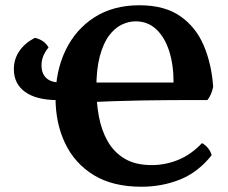

<svg xmlns="http://www.w3.org/2000/svg" viewBox="-20 -701 865 730"><path d="M517.7 9Q408.8 9 336.4 -35.3Q264.1 -79.6 227.6 -156.1Q191.1 -232.7 191.1 -329Q191.1 -431 229.6 -510.5Q268.2 -590 339.5 -635.5Q410.9 -681 510.1 -681Q605.7 -681 665.4 -639.5Q725 -598 754.8 -527.6Q784.6 -457.1 790.5 -371.2Q787.4 -356 782.1 -343.3Q776.7 -330.7 768.6 -320.6Q748.8 -320.6 711.2 -320.6Q673.7 -320.6 624.8 -320.3Q575.9 -320.1 520.9 -319.1Q465.9 -318.1 410.9 -316.3Q355.9 -314.6 306.6 -312V-387.2H639.9Q639.9 -455.6 622.9 -507.9Q605.8 -560.2 573.7 -590Q541.6 -619.9 495.7 -619.9Q468.9 -619.9 442.4 -607.1Q415.9 -594.3 394.2 -565.1Q372.5 -535.9 359.4 -486.7Q346.3 -437.4 346.3 -365.4Q346.3 -309.8 356.1 -257.6Q365.8 -205.4 389.5 -163.8Q413.2 -122.1 454 -97.7Q494.8 -73.3 556.9 -73.3Q608.9 -73.3 657.9 -93.3Q706.8 -113.3 748 -156.9Q761 -150.3 771.8 -136.6Q782.5 -122.8 784.5 -110.5Q732.9 -45.9 664.4 -18.4Q596 9 517.7 9ZM199.9 -320.4Q118.7 -320.4 75.7 -351.3Q32.7 -382.2 32.7 -438Q32.7 -476.1 53.4 -506.6Q74.1 -537.1 112.5 -557.2Q130.6 -553.1 143.5 -544Q156.4 -534.9 164.5 -520.7Q150.8 -503.7 144.3 -487.3Q137.8 -471 137.8 -452.5Q137.8 -421.7 155.7 -404.6Q173.6 -387.6 207.8 -387.6Z"/></svg>

Font: Vollkorn
Style: Regular
Weight: 400
Designer: Friedrich Althausen
Foundry: Friedrich Althausen
Version: Version 5.001